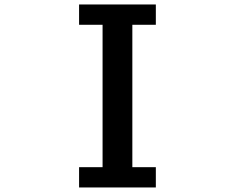

<svg xmlns="http://www.w3.org/2000/svg" viewBox="-20 -805 1040 850"><path d="M330.1 -785.2H669.9V-695.3H565.9V-64.9H669.9V24.9H330.1V-64.9H434.1V-695.3H330.1Z"/></svg>

Font: FORM UDPGothic
Style: Bold
Weight: 700
Foundry: Pronama LLC
Version: Version 1.051